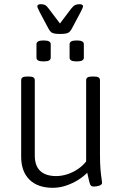

<svg xmlns="http://www.w3.org/2000/svg" viewBox="-20 -890 597 916"><path d="M232 6Q160 6 120.5 -33Q81 -72 81 -142V-507Q81 -516 87.5 -520.5Q94 -525 110 -525H117Q133 -525 139.5 -520.5Q146 -516 146 -507V-147Q146 -99 172 -74.5Q198 -50 248 -50Q274 -50 300.5 -58.5Q327 -67 351 -83Q375 -99 391 -120V-507Q391 -516 397.5 -520.5Q404 -525 421 -525H427Q444 -525 450.5 -520.5Q457 -516 457 -507V-150Q457 -108 459.5 -80.5Q462 -53 464.5 -38Q467 -23 467 -17Q467 -13 463 -9.5Q459 -6 453 -4Q447 -2 440 -1Q433 0 427 0Q418 0 413.5 -5Q409 -10 405.5 -25Q402 -40 396 -66Q378 -47 351 -30.5Q324 -14 293.5 -4Q263 6 232 6ZM346 -597Q328 -597 320 -601.5Q312 -606 312 -615V-679Q312 -688 320 -692.5Q328 -697 346 -697Q364 -697 372 -692.5Q380 -688 380 -679V-615Q380 -606 372 -601.5Q364 -597 346 -597ZM188 -597Q170 -597 162 -601.5Q154 -606 154 -615V-679Q154 -688 162 -692.5Q170 -697 188 -697Q206 -697 214 -692.5Q222 -688 222 -679V-615Q222 -606 214 -601.5Q206 -597 188 -597ZM360 -870Q367 -870 371.5 -867.5Q376 -865 376 -860Q376 -856 372 -847.5Q368 -839 364 -831L323 -754Q318 -745 312.5 -739Q307 -733 296.5 -730.5Q286 -728 267 -728Q248 -728 237.5 -730.5Q227 -733 221.5 -739Q216 -745 211 -754L170 -831Q165 -842 161.5 -849Q158 -856 158 -860Q158 -865 162.5 -867.5Q167 -870 174 -870Q187 -870 195 -866Q203 -862 213 -848L266 -778L319 -848Q330 -862 338.5 -866Q347 -870 360 -870Z"/></svg>

Font: Asap Light
Style: Regular
Weight: 300
Designer: Pablo Cosgaya
Foundry: Omnibus-Type
Version: Version 3.001